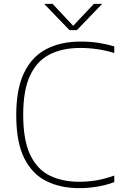

<svg xmlns="http://www.w3.org/2000/svg" viewBox="-20 -964 634 993"><path d="M388.5 9Q294 9 220.8 -26.8Q147.5 -62.5 105.8 -145Q64 -227.5 64 -369Q64 -504.5 104.8 -588.2Q145.5 -672 220.2 -710.5Q295 -749 397 -749Q445 -749 486.8 -742.8Q528.5 -736.5 571 -724V-690Q485.5 -716 395 -716Q302.5 -716 236.5 -682.2Q170.5 -648.5 135.2 -572.8Q100 -497 100 -371Q100 -239 136.2 -163.2Q172.5 -87.5 237.5 -55.8Q302.5 -24 389 -24Q435 -24 477.2 -31Q519.5 -38 571 -56V-22Q486.5 9 388.5 9ZM339.5 -808 208.5 -944H252L358.5 -830.5L465.5 -944H508.5L377.5 -808Z"/></svg>

Font: Encode Sans SemiExpanded SemiExpanded Thin
Style: Regular
Weight: 100
Width: 6
Designer: Multiple Designers
Foundry: Impallari Type
Version: Version 3.000; ttfautohint (v1.8.3) -l 8 -r 50 -G 200 -x 14 